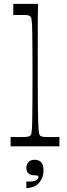

<svg xmlns="http://www.w3.org/2000/svg" viewBox="-20 -760 347 997"><path d="M35.1 0V-48.7Q50.4 -48.6 63.2 -48.4Q76 -48.3 86.9 -48.3Q113.1 -48.3 122.7 -50Q132.3 -51.7 136.6 -55Q139.7 -57.1 141.8 -63.1Q143.9 -69.1 145.4 -85.7Q146.9 -102.3 147.4 -135.4Q148 -168.6 148.4 -224.6Q148.9 -280.7 148.9 -367.3Q148.9 -452.1 148.4 -507.8Q148 -563.4 147.4 -596.2Q146.9 -629 145.4 -645.2Q143.9 -661.4 141.8 -667.5Q139.7 -673.6 136.6 -675.7Q132.3 -679.8 122.9 -681.1Q113.6 -682.3 89.9 -682.3Q81 -682.3 71 -682.2Q61 -682.1 48.9 -681.8V-740H177.4Q177.3 -722.3 176.8 -702.4Q176.3 -682.6 176.2 -655.6Q176.1 -628.7 176.1 -589.7Q176.1 -550.7 176.1 -495.7Q176.1 -440.7 176.1 -364.3Q176.1 -278.6 176.6 -223.1Q177 -167.6 178 -134.8Q179 -102 180.5 -85.6Q182 -69.1 184.1 -63.1Q186.1 -57.1 189.3 -55Q194.4 -50.9 204.4 -49.6Q214.3 -48.3 243.3 -48.3Q253 -48.3 264.1 -48.4Q275.3 -48.6 288.7 -48.7V0ZM116.9 216.9V182.1Q119.9 182.3 123.4 182.5Q127 182.7 130.4 182.7Q157.4 182.7 168.4 175.8Q179.4 168.9 179.4 158.9Q179.4 152.6 174.3 151.4Q169.1 150.3 158.3 150.3Q138.9 150.3 127.9 140.2Q116.9 130.1 116.9 112.4Q116.9 93.3 127.9 81.4Q139 69.6 161 69.6Q180.3 69.6 193.1 81.8Q206 94 206 125.1Q206 160 184.9 187.1Q163.9 214.3 116.9 216.9Z"/></svg>

Font: Ojuju ExtraLight
Style: Regular
Weight: 200
Designer: Chisaokwu Joboson, Mirko Velimirovic
Foundry: Udi Foundry
Version: Version 1.000